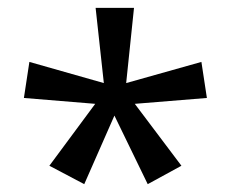

<svg xmlns="http://www.w3.org/2000/svg" viewBox="-20 -780 591 490"><path d="M322 -760 302 -568 494 -622 508 -530 324 -515 443 -357 357 -310 272 -485 195 -310 106 -357 223 -515 41 -530 55 -622 245 -568 224 -760Z"/></svg>

Font: Noto Sans Chorasmian
Style: Regular
Weight: 400
Designer: Federico Parra Barrios
Foundry: Google LLC
Version: Version 1.004; ttfautohint (v1.8.4.7-5d5b)